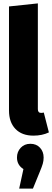

<svg xmlns="http://www.w3.org/2000/svg" viewBox="-20 -781 308 1131"><path d="M33 -130V-743L203 -761V-138Q203 -116 222 -116Q230 -116 238 -118L268 -1Q228 18 177 18Q109 18 71 -21.5Q33 -61 33 -130ZM237 147Q237 166 232 183.5Q227 201 214 232L174 330H93L118 215Q80 191 80 147Q80 113 102 89.5Q124 66 159 66Q194 66 215.5 89Q237 112 237 147Z"/></svg>

Font: Fira Sans Compressed ExtraBold
Style: Regular
Weight: 800
Width: 1
Designer: bBox Type GmbH & Carrois Corporate GbR & Edenspiekermann AG
Foundry: bBox Type GmbH & Carrois Corporate GbR & Edenspiekermann AG
Version: Version 4.301